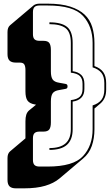

<svg xmlns="http://www.w3.org/2000/svg" viewBox="-20 -830 600 1049"><path d="M67 199Q43 199 32 188Q21 177 21 153V34Q21 21 24.5 12Q28 3 35 -3L119 -74V-167Q119 -189 123.5 -203Q128 -217 138 -226L177 -258L172 -259Q142 -264 130.5 -280Q119 -296 119 -331V-448Q119 -467 113 -477.5Q107 -488 88 -488H67Q43 -488 32 -499Q21 -510 21 -534V-655Q21 -668 24.5 -677Q28 -686 35 -692L164 -801Q169 -805 177.5 -807.5Q186 -810 196 -810H240Q314 -810 363.5 -794Q413 -778 442.5 -750Q472 -722 484 -682Q496 -642 496 -595V-469Q528 -458 544 -436Q560 -414 560 -376V-341Q560 -315 552 -296.5Q544 -278 529 -265L496 -237V-124Q496 -74 481.5 -32.5Q467 9 433 37L304 146Q274 171 227 185Q180 199 111 199ZM258 -161Q258 -135 249.5 -123Q241 -111 217 -111H196Q177 -111 168.5 -102.5Q160 -94 160 -75V44Q160 63 168.5 71.5Q177 80 196 80H240Q381 80 433.5 23Q486 -34 486 -124V-254Q518 -264 534 -284.5Q550 -305 550 -341V-376Q550 -412 534 -432Q518 -452 486 -462V-595Q486 -686 433.5 -743Q381 -800 240 -800H196Q177 -800 168.5 -791.5Q160 -783 160 -764V-643Q160 -624 168.5 -615.5Q177 -607 196 -607H217Q241 -607 249.5 -595Q258 -583 258 -557V-440Q258 -410 267.5 -396Q277 -382 303 -378L336 -372Q343 -371 346 -368Q349 -365 349 -358Q349 -351 346 -348Q343 -345 336 -344L303 -338Q277 -334 267.5 -320Q258 -306 258 -276ZM377 -124Q377 -67 346 -39Q315 -11 250 -11V-21Q309 -21 338 -46.5Q367 -72 367 -124V-283Q401 -287 416 -301.5Q431 -316 431 -344V-372Q431 -400 416.5 -414.5Q402 -429 367 -433V-595Q367 -654 338.5 -676Q310 -698 250 -698V-708Q316 -708 346.5 -683Q377 -658 377 -595V-441Q407 -437 424 -420.5Q441 -404 441 -372V-344Q441 -313 424 -296Q407 -279 377 -275Z"/></svg>

Font: Bungee Shade
Style: Regular
Weight: 400
Designer: David Jonathan Ross
Foundry: David Jonathan Ross
Version: Version 1.000;PS 1.0;hotconv 1.0.72;makeotf.lib2.5.5900